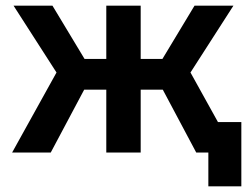

<svg xmlns="http://www.w3.org/2000/svg" viewBox="-20 -541 889 681"><path d="M676 0 526 -282 670 -521H808L630 -244V-330L813 0ZM23 0 206 -330V-244L28 -521H166L310 -282L160 0ZM357 0V-521H479V0ZM239 -223V-332H597V-223ZM719 120V0H701V-108H836V120Z"/></svg>

Font: TikTok Sans 24pt SemiBold
Style: Regular
Weight: 600
Version: Version 4.000